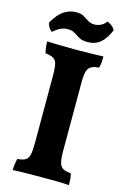

<svg xmlns="http://www.w3.org/2000/svg" viewBox="-130 -921 642 983"><g transform="rotate(15 191.0 -429.5)"><path d="M116 -519Q116 -558 111 -578.5Q106 -599 91.5 -607Q77 -615 50 -618Q46 -629 44 -646Q42 -663 42 -679Q60 -678 86.5 -677.5Q113 -677 142 -676.5Q171 -676 194 -676Q217 -676 243 -676.5Q269 -677 294.5 -677.5Q320 -678 340 -679Q340 -662 339 -647Q338 -632 333 -618Q306 -616 291.5 -607.5Q277 -599 271.5 -578.5Q266 -558 266 -519V-158Q266 -119 271.5 -97.5Q277 -76 292 -68Q307 -60 333 -58Q337 -48 338.5 -31Q340 -14 340 3Q314 1 277 0.5Q240 0 199 0Q158 0 115.5 0.5Q73 1 42 3Q42 -13 44.5 -30Q47 -47 50 -58Q77 -60 91.5 -68Q106 -76 111 -97.5Q116 -119 116 -158ZM242 -729Q212 -729 195.5 -739Q179 -749 165 -758Q151 -767 128 -767Q108 -767 89.5 -758Q71 -749 52 -732Q30 -750 26 -775Q55 -825 85.5 -843.5Q116 -862 146 -862Q173 -862 188.5 -853Q204 -844 218 -834.5Q232 -825 253 -825Q268 -825 285 -832.5Q302 -840 314 -857Q345 -845 356 -822Q336 -774 308.5 -751.5Q281 -729 242 -729Z"/></g></svg>

Font: Vollkorn
Style: Bold
Weight: 700
Designer: Friedrich Althausen
Foundry: Friedrich Althausen
Version: Version 5.000